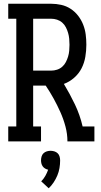

<svg xmlns="http://www.w3.org/2000/svg" viewBox="-20 -755 540 1025"><path d="M24 0V-80H67V-655H24V-735H253Q280 -735 307 -729Q334 -723 357 -708Q380 -693 397 -671Q414 -649 424 -623.5Q434 -598 437.5 -571Q441 -544 441 -516Q441 -484 435.5 -451.5Q430 -419 415.5 -390.5Q401 -362 376 -340Q351 -318 321 -307Q353 -254 380 -197.5Q407 -141 421 -80H484V0H340Q340 -40 329.5 -79.5Q319 -119 302.5 -156Q286 -193 266.5 -228.5Q247 -264 224 -298H157V-80H199V0ZM157 -378H253Q269 -378 284.5 -383Q300 -388 312 -398.5Q324 -409 331.5 -423.5Q339 -438 343.5 -453Q348 -468 349.5 -484Q351 -500 351 -516Q351 -532 349.5 -548Q348 -564 343.5 -579.5Q339 -595 331.5 -609.5Q324 -624 312 -634.5Q300 -645 284.5 -650Q269 -655 253 -655H157ZM240 250 200 213Q213 200 222 184Q231 168 237 151Q228 149 220.5 144.5Q213 140 208 133Q203 126 201 117.5Q199 109 199 101Q199 91 202 80.5Q205 70 212.5 63Q220 56 230 53Q240 50 250 50Q260 50 270 53Q280 56 287.5 63Q295 70 298 80.5Q301 91 301 101Q301 122 297.5 142.5Q294 163 286 182Q278 201 266.5 218.5Q255 236 240 250Z"/></svg>

Font: Iosevka Curly Slab Medium
Style: Regular
Weight: 500
Monospace: yes
Designer: Belleve Invis
Foundry: Belleve Invis
Version: Version 22.1.2; ttfautohint (v1.8.4)